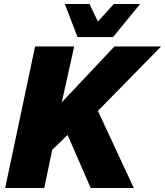

<svg xmlns="http://www.w3.org/2000/svg" viewBox="-20 -943 828 963"><path d="M6 0 156 -710H352L290 -430L554 -710H788L471 -387L651 0H435L319 -266L242 -192L202 0ZM369 -757 305 -923H429L471 -835L551 -923H683L547 -757Z"/></svg>

Font: Geist Black
Style: Italic
Weight: 900
Italic angle: -12°
Designer: Basement.studio, Andrés Briganti, Mateo Zaragoza
Foundry: Basement.studio, Vercel, Andrés Briganti, Guido Ferreyra, Mateo Zaragoza
Version: Version 1.500; ttfautohint (v1.8.4.7-5d5b)